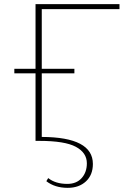

<svg xmlns="http://www.w3.org/2000/svg" viewBox="-20 -678 628 924"><path d="M181 -634V-347H338V-325H181V-19Q427 -18 427 111Q427 164 393.5 195Q360 226 306 226Q244 226 203 194L212 179Q247 207 304 207Q348 207 373 179Q398 151 398 108Q398 57 345 28.5Q292 0 169 0H151V-325H49V-347H151V-658H555V-634Z"/></svg>

Font: Ysabeau Infant Extralight
Style: Regular
Weight: 200
Designer: Christian Thalmann (Catharsis Fonts)
Version: Version 0.003